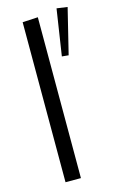

<svg xmlns="http://www.w3.org/2000/svg" viewBox="-119 -818 527 867"><g transform="rotate(-15 144.5 -384.5)"><path d="M237 -550 206 -553 239 -769 289 -762ZM75 0V-748L147 -752V0Z"/></g></svg>

Font: Arsenal SC
Style: Regular
Weight: 400
Designer: Andrij Shevchenko
Foundry: Stairsfor
Version: Version 2.001; ttfautohint (v1.8.4.7-5d5b)